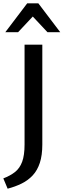

<svg xmlns="http://www.w3.org/2000/svg" viewBox="-35 -927 383 1157"><path d="M113 -56V-658H220V-56Q220 9 205 54.5Q190 100 162 130Q134 160 95.5 179Q57 198 11 210L-15 148Q27 132 55.5 109.5Q84 87 98.5 48Q113 9 113 -56ZM251 -733 147 -844 129 -907H196L328 -733ZM-3 -733 129 -907H196L179 -845L74 -733Z"/></svg>

Font: Ysabeau Office SemiBold
Style: Regular
Weight: 600
Designer: Christian Thalmann (Catharsis Fonts)
Version: Version 2.001;gftools[0.9.30]; featfreeze: tnum,lnum,ss02